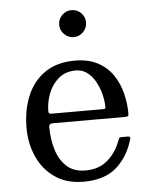

<svg xmlns="http://www.w3.org/2000/svg" viewBox="-54 -800 671 854"><g transform="rotate(-5 281.5 -372.5)"><path d="M52.5 -250C52.5 -203.3 61.4 -160.2 79.2 -120.8C97.1 -81.2 123.3 -49.6 158 -25.8C192.7 -1.9 235.2 10 285.5 10C348.8 10 398.2 -6.1 433.8 -38.2C469.2 -70.4 494 -111.8 508 -162.5C510 -169.5 506.7 -173 498 -173H469C464 -173 460.8 -171.9 459.5 -169.8C458.2 -167.6 456.8 -164.7 455.5 -161C442.2 -124.3 422.4 -94.8 396.2 -72.5C370.1 -50.2 337.2 -39 297.5 -39C263.2 -39 235.4 -48.6 214.2 -67.8C193.1 -86.9 177.7 -112.3 168 -144C158.3 -175.7 153.5 -209.8 153.5 -246.5C153.5 -256.2 159 -261 170 -261H491.5C498.5 -261 503.2 -261.8 505.8 -263.2C508.2 -264.8 509.5 -268.8 509.5 -275.5C509.5 -305.2 505.8 -335 498.2 -365C490.8 -395 478.7 -422.4 462 -447.2C445.3 -472.1 423.1 -492.1 395.2 -507.2C367.4 -522.4 333.2 -530 292.5 -530C238.8 -530 194.2 -517.8 158.8 -493.2C123.2 -468.8 96.7 -435.4 79 -393.2C61.3 -351.1 52.5 -303.3 52.5 -250ZM169.5 -304C163.5 -304 159.7 -304.8 158 -306.5C156.3 -308.2 155.5 -311.5 155.5 -316.5C155.5 -342.8 160.5 -369 170.5 -395C180.5 -421 195.7 -442.7 216 -460C236.3 -477.3 261.8 -486 292.5 -486C312.8 -486 330.3 -480.2 345 -468.5C359.7 -456.8 371.8 -441.9 381.5 -423.8C391.2 -405.6 398.3 -386.6 403 -366.8C407.7 -346.9 410 -328.7 410 -312C410 -308.7 409.2 -306.5 407.8 -305.5C406.2 -304.5 402.2 -304 395.5 -304ZM297 -634.5C313.7 -634.5 327.8 -640.5 339.5 -652.5C351.2 -664.5 357 -678.7 357 -695C357 -711.7 351.2 -725.8 339.5 -737.5C327.8 -749.2 313.7 -755 297 -755C280.7 -755 266.6 -749.2 254.8 -737.5C242.9 -725.8 237 -711.7 237 -695C237 -678.7 242.9 -664.5 254.8 -652.5C266.6 -640.5 280.7 -634.5 297 -634.5Z"/></g></svg>

Font: Besley*
Style: Regular
Weight: 400
Designer: Owen Earl
Foundry: indestructible type*
Version: Version 3.000; ttfautohint (v1.8.3)